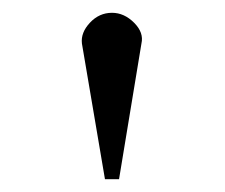

<svg xmlns="http://www.w3.org/2000/svg" viewBox="-20 -757 351 300"><path d="M201 -689 166 -477H144L108 -689Q106 -706 120.5 -721.5Q135 -737 155 -737Q174 -737 189.5 -721.5Q205 -706 201 -689Z"/></svg>

Font: GFS Gazis
Style: Regular
Weight: 400
Designer: George Matthiopoulos
Foundry: George Matthiopoulos
Version: Version 1.0